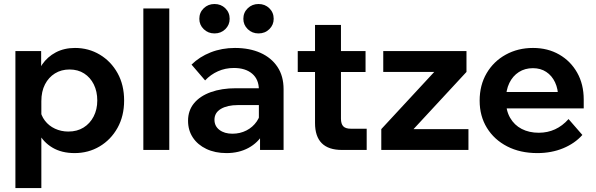

<svg xmlns="http://www.w3.org/2000/svg" viewBox="-20 -763 3031 977"><path d="M190.4 194H58.4V-503H189.4V-346.7H161Q168.2 -396.3 194.7 -435.1Q221.3 -473.9 264 -496.5Q306.8 -519 361.6 -519Q431.1 -519 488.1 -484.8Q545 -450.6 578.3 -390.7Q611.6 -330.8 611.6 -251.5Q611.6 -172.4 577.9 -112.2Q544.2 -52 487 -18Q429.8 16 359.5 16Q293.7 16 246.9 -11.8Q200 -39.6 176 -87.1Q152.1 -134.6 154.8 -192.4L183.5 -209.9Q188.1 -175.8 208.3 -149.3Q228.5 -122.7 259.8 -108.2Q291.1 -93.6 327.7 -93.6Q372.3 -93.6 405 -113.9Q437.8 -134.2 456.4 -170.1Q475 -206.1 475 -251.5Q475 -297.5 457.4 -333.2Q439.8 -368.8 408.3 -389.1Q376.9 -409.4 333.7 -409.4Q291.9 -409.4 259.6 -389.4Q227.4 -369.5 208.9 -333.6Q190.4 -297.7 190.4 -248.1Z M841.4 0H709.4V-720H841.4Z M1423 0H1303.2V-100.9L1297.3 -117.3V-306.2Q1297.3 -359 1263.1 -388.1Q1228.9 -417.1 1170.1 -417.1Q1126.5 -417.1 1089.2 -400.4Q1051.8 -383.7 1023.7 -353.8L954.6 -434.3Q994.9 -474 1051.9 -496.5Q1108.9 -519 1175.5 -519Q1249.5 -519 1305.1 -494.2Q1360.7 -469.4 1391.9 -422.6Q1423 -375.9 1423 -309.2ZM1132.3 16Q1074.4 16 1030.1 -5.1Q985.8 -26.2 961.4 -63.1Q936.9 -99.9 936.9 -148.5Q936.9 -200.5 967.2 -237.4Q997.4 -274.2 1052.5 -294.1Q1107.5 -314 1180.7 -314H1309.7V-228.3H1190.7Q1137.1 -228.3 1104.2 -209Q1071.3 -189.7 1071.3 -153.6Q1071.3 -121.2 1096.7 -101.9Q1122.1 -82.6 1162.6 -82.6Q1201.8 -82.6 1234.1 -99.2Q1266.3 -115.7 1286.3 -144.8Q1306.3 -173.8 1309.3 -210.8L1347.2 -193.2Q1347.2 -131.4 1320.2 -84.1Q1293.1 -36.8 1244.5 -10.4Q1195.8 16 1132.3 16ZM1295.5 -592.9Q1263.1 -592.9 1240.7 -614.6Q1218.3 -636.3 1218.3 -667.2Q1218.3 -699.4 1240.7 -721Q1263.1 -742.6 1295.5 -742.6Q1328.4 -742.6 1350.5 -721Q1372.7 -699.3 1372.7 -667.2Q1372.7 -636.4 1350.5 -614.6Q1328.4 -592.9 1295.5 -592.9ZM1071.5 -592.9Q1039.1 -592.9 1016.7 -614.6Q994.3 -636.3 994.3 -667.2Q994.3 -699.4 1016.7 -721Q1039.1 -742.6 1071.5 -742.6Q1104.4 -742.6 1126.5 -721Q1148.7 -699.3 1148.7 -667.2Q1148.7 -636.4 1126.5 -614.6Q1104.4 -592.9 1071.5 -592.9Z M1845.9 0H1720.1Q1651.6 0 1617.3 -34.3Q1583 -68.6 1583 -137.1V-636H1715V-159.6Q1715 -132.5 1726.8 -120.2Q1738.6 -108 1765.4 -108H1845.9ZM1840.1 -396.6H1495.1V-503H1840.1Z M2363.7 0H1920.2V-106L2189.7 -397H1930.2V-503H2353.7V-397L2084.3 -106H2363.7Z M2873.1 -157.1 2943.4 -76.3Q2905 -33.1 2845.5 -8.5Q2785.9 16 2714.3 16Q2627.1 16 2561 -18Q2494.9 -52 2457.8 -112.2Q2420.7 -172.4 2420.7 -250.9Q2420.7 -329.9 2456.3 -390.5Q2491.9 -451 2553.7 -485Q2615.4 -519 2692.3 -519Q2767.3 -519 2825.6 -485.5Q2883.8 -452 2917 -393.1Q2950.3 -334.2 2950.3 -256.3V-250.3H2820.5V-263.7Q2820.5 -310.1 2804.4 -344.1Q2788.4 -378.1 2759.6 -397.1Q2730.9 -416.1 2691.7 -416.1Q2651.1 -416.1 2620.2 -396.3Q2589.2 -376.5 2571.7 -340.5Q2554.2 -304.4 2554.2 -253.7Q2554.2 -201.2 2575.6 -163.8Q2596.9 -126.5 2634.6 -107Q2672.3 -87.5 2721.4 -87.5Q2811.3 -87.5 2873.1 -157.1ZM2950.3 -211.5H2506.5V-295H2933.7L2950.3 -255.7Z"/></svg>

Font: Wix Madefor Display
Style: Regular
Weight: 400
Designer: Dalton Maag Ltd
Foundry: Dalton Maag Ltd
Version: Version 3.100